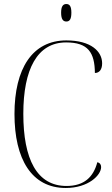

<svg xmlns="http://www.w3.org/2000/svg" viewBox="-20 -925 559 955"><path d="M310 -818C326 -818 335 -829 335 -862C335 -894 326 -905 310 -905C294 -905 284 -894 284 -862C284 -829 294 -818 310 -818ZM307 10C420 10 483 -54 483 -94C483 -105 478 -115 464 -118C445 -45 399 0 311 0C163 0 96 -134 96 -359C96 -580 165 -714 309 -714C419 -714 451 -663 452 -562C474 -562 488 -579 488 -610C488 -669 433 -724 310 -724C141 -724 52 -584 52 -358C52 -134 137 10 307 10Z"/></svg>

Font: Noto Serif Display SemiCondensed ExtraLight
Style: Regular
Weight: 200
Width: 4
Designer: Monotype Design Team
Foundry: Monotype Imaging Inc.
Version: Version 2.009